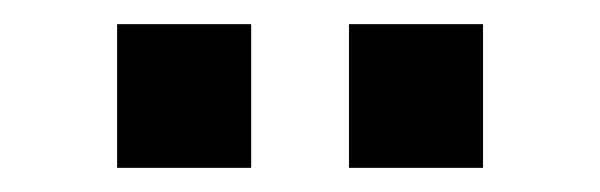

<svg xmlns="http://www.w3.org/2000/svg" viewBox="-20 -743 497 159"><path d="M77 -604H188V-723H77ZM269 -604H380V-723H269Z"/></svg>

Font: FIGSv2-sans-serif
Style: Bold
Weight: 700
Designer: Matt McInerney, Pablo Impallari, Rodrigo Fuenzalida,Mirko Velimirovic
Foundry: Matt McInerney, Pablo Impallari, Rodrigo Fuenzalida
Version: Version 4.021;hotconv 1.0.109;makeotfexe 2.5.65596